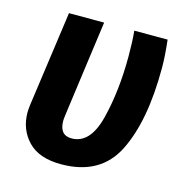

<svg xmlns="http://www.w3.org/2000/svg" viewBox="-86 -611 680 707"><g transform="rotate(15 253.5 -257.5)"><path d="M475 -423Q475 -221 416 -103Q357 15 207 15Q123 15 81 -29Q39 -73 39 -138Q39 -147 41 -165L92 -530H226L176 -164Q174 -148 174 -142Q174 -87 220 -87Q291 -87 318 -194Q345 -301 345 -433Q345 -490 341 -530H468Q475 -469 475 -423Z"/></g></svg>

Font: Fira Sans Condensed SemiBold
Style: Italic
Weight: 600
Width: 3
Italic angle: -8°
Designer: bBox Type GmbH & Carrois Corporate GbR & Edenspiekermann AG
Foundry: bBox Type GmbH & Carrois Corporate GbR & Edenspiekermann AG
Version: Version 4.301